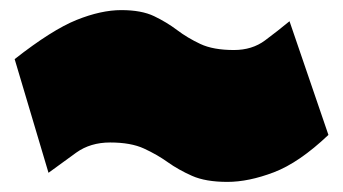

<svg xmlns="http://www.w3.org/2000/svg" viewBox="-20 -584 679 380"><path d="M430 -224Q387 -224 360 -236Q333 -248 312 -263Q291 -278 265 -290Q239 -302 198 -302Q159 -302 131 -282Q103 -262 76 -242L9 -467Q83 -525 131.5 -544.5Q180 -564 220 -564Q260 -564 285 -552Q310 -540 330.5 -524.5Q351 -509 376.5 -497Q402 -485 443 -485Q479 -485 504.5 -504Q530 -523 553 -542L630 -317Q572 -262 522 -243Q472 -224 430 -224Z"/></svg>

Font: Gasoek One
Style: Regular
Weight: 400
Designer: Jiashuo Zhang
Foundry: JAMO
Version: Version 1.000; ttfautohint (v1.8.4.7-5d5b);gftools[0.9.29]